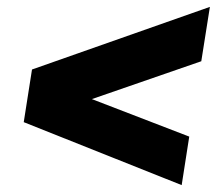

<svg xmlns="http://www.w3.org/2000/svg" viewBox="-20 -566 640 558"><path d="M508 -28 49 -211 73 -364 590 -546 565 -388 247 -278 530 -169Z"/></svg>

Font: Mulish ExtraBlack
Style: Italic
Weight: 1000
Italic angle: -9°
Designer: Vernon Adams
Foundry: Vernon Adams
Version: Version 3.603; ttfautohint (v1.8.3)